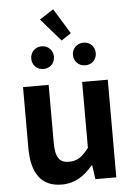

<svg xmlns="http://www.w3.org/2000/svg" viewBox="-64 -1036 765 1097"><g transform="rotate(-5 318.5 -487.0)"><path d="M316 -806 372 -843 283 -988 203 -936ZM199 -653C237 -653 264 -681 264 -718C264 -754 237 -783 199 -783C161 -783 134 -754 134 -718C134 -681 161 -653 199 -653ZM439 -653C477 -653 504 -681 504 -718C504 -754 477 -783 439 -783C401 -783 373 -754 373 -718C373 -681 401 -653 439 -653ZM246 14C322 14 376 -23 424 -80H428L439 0H559V-560H412V-182C374 -132 344 -112 298 -112C244 -112 220 -143 220 -229V-560H73V-210C73 -70 125 14 246 14Z"/></g></svg>

Font: Noto Sans JP
Style: Bold
Weight: 700
Designer: Ryoko NISHIZUKA  (kana, bopomofo & ideographs); Paul D. Hunt (Latin, Greek & Cyrillic); Sandoll Communications , Soo-you
Foundry: Adobe
Version: Version 2.002;hotconv 1.0.116;makeotfexe 2.5.65601